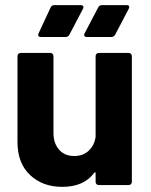

<svg xmlns="http://www.w3.org/2000/svg" viewBox="-20 -720 587 747"><path d="M364 -514H481Q486 -514 489.5 -510.5Q493 -507 493 -502V-12Q493 -7 489.5 -3.5Q486 0 481 0H364Q359 0 355.5 -3.5Q352 -7 352 -12V-46Q352 -49 350 -49.5Q348 -50 346 -47Q306 7 222 7Q146 7 97 -39Q48 -85 48 -168V-502Q48 -507 51.5 -510.5Q55 -514 60 -514H176Q181 -514 184.5 -510.5Q188 -507 188 -502V-203Q188 -163 209.5 -138Q231 -113 269 -113Q303 -113 325 -133.5Q347 -154 352 -187V-502Q352 -507 355.5 -510.5Q359 -514 364 -514ZM130 -590 177 -691Q181 -700 191 -700H294Q301 -700 303.5 -696Q306 -692 303 -686L250 -585Q245 -576 235 -576H140Q133 -576 130 -579.5Q127 -583 130 -590ZM309 -590 362 -691Q366 -700 377 -700H473Q480 -700 482 -696Q484 -692 481 -686L428 -585Q423 -576 413 -576H318Q311 -576 308.5 -580Q306 -584 309 -590Z"/></svg>

Font: Amber EN
Style: Bold
Weight: 700
Designer: Jeremy Tribby
Foundry: Tribby Type
Version: Version 1.408 November 24, 2021